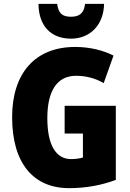

<svg xmlns="http://www.w3.org/2000/svg" viewBox="-20 -1034 677 998"><path d="M521 -1014H422C417 -963 390 -947 349 -947C304 -947 284 -964 277 -1014H180C181 -897 247 -833 349 -833C448 -833 519 -904 521 -1014ZM316 -484V-340H411V-215C394 -210 370 -207 350 -207C270 -207 226 -281 226 -420C226 -556 273 -640 375 -640C428 -640 476 -627 519 -602L570 -745C520 -771 449 -790 371 -790C162 -790 43 -653 43 -425C43 -185 154 -56 339 -56C426 -56 508 -71 582 -99V-484Z"/></svg>

Font: Noto Sans Malayalam UI Condensed Black
Style: Regular
Weight: 900
Width: 3
Designer: Jelle Bosma - Monotype Design Team
Foundry: Monotype Imaging Inc.
Version: Version 2.104